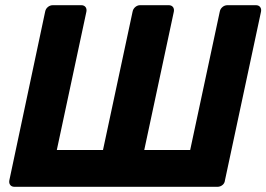

<svg xmlns="http://www.w3.org/2000/svg" viewBox="-20 -720 1027 740"><path d="M36 0Q25 0 19.5 -7Q14 -14 16 -25L154 -675Q156 -686 164.5 -693Q173 -700 184 -700H293Q304 -700 309.5 -693Q315 -686 313 -675L199 -142H377L491 -675Q493 -686 501.5 -693Q510 -700 520 -700H630Q641 -700 646.5 -693Q652 -686 650 -675L536 -142H713L827 -675Q829 -686 837.5 -693Q846 -700 857 -700H966Q977 -700 982.5 -693Q988 -686 986 -675L847 -25Q846 -14 837.5 -7Q829 0 818 0Z"/></svg>

Font: Rubik SemiBold
Style: Italic
Weight: 600
Italic angle: -12°
Designer: Hubert and Fischer
Foundry: Hubert and Fischer
Version: Version 2.300;gftools[0.9.30]